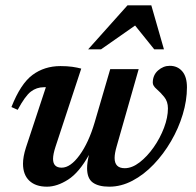

<svg xmlns="http://www.w3.org/2000/svg" viewBox="-20 -690 738 722"><path d="M394.5 -430H501.5L418.5 -139Q411 -113 411 -96Q411 -57.5 449 -57.5Q476.5 -57.5 505 -79.5Q533.5 -101.5 557.8 -136Q582 -170.5 596.8 -209.5Q611.5 -248.5 611.5 -282.5Q611.5 -308.5 597.2 -325.8Q583 -343 568.8 -355.2Q554.5 -367.5 554.5 -379Q554.5 -407.5 574.2 -425Q594 -442.5 618.5 -442.5Q647.5 -442.5 665.2 -422Q683 -401.5 683 -361.5Q683 -312 667.2 -259.8Q651.5 -207.5 623.2 -159Q595 -110.5 558 -71.8Q521 -33 478.2 -10.5Q435.5 12 391 12Q350.5 12 329 -3.5Q307.5 -19 307.5 -57.5Q307.5 -78.5 314.5 -107.5Q277.5 -41 236 -14.5Q194.5 12 156.5 12Q114 12 90.2 -10.5Q66.5 -33 66.5 -74.5Q66.5 -100.5 77.5 -135L152.5 -362H145Q117.5 -362 96 -345.5Q74.5 -329 46.5 -277L23 -287.5Q57.5 -375 102.2 -408.2Q147 -441.5 207.5 -441.5Q232.5 -441.5 251.8 -438.8Q271 -436 285.5 -432L189 -139Q179.5 -110 179.5 -92.5Q179.5 -59.5 212 -59.5Q245 -59.5 279.2 -106.5Q313.5 -153.5 336 -230ZM311.5 -504.5 459.5 -670H549L596.5 -504.5H560L488 -594L360 -504.5Z"/></svg>

Font: Newsreader Text SemiBold
Style: Italic
Weight: 600
Italic angle: -17°
Designer: Hugues Gentile
Foundry: Production Type
Version: Version 1.001